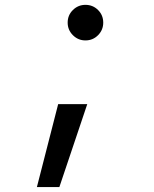

<svg xmlns="http://www.w3.org/2000/svg" viewBox="-20 -547 626 780"><path d="M129.9 212.9 216.3 -124H334.5L221.2 212.9ZM327.1 -382.8Q297.4 -382.8 276.1 -404.1Q254.9 -425.3 254.9 -455.1Q254.9 -485.4 276.1 -506.3Q297.4 -527.3 327.1 -527.3Q357.4 -527.3 378.4 -506.3Q399.4 -485.4 399.4 -455.1Q399.4 -425.3 378.4 -404.1Q357.4 -382.8 327.1 -382.8Z"/></svg>

Font: Cascadia Code NF
Style: Italic
Weight: 400
Italic angle: -10°
Monospace: yes
Designer: Aaron Bell
Foundry: Saja Typeworks
Version: Version 2404.023; ttfautohint (v1.8.4)